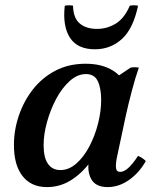

<svg xmlns="http://www.w3.org/2000/svg" viewBox="-20 -710 605 744"><path d="M397 15Q350 15 333 -17Q316 -49 326 -95L341 -164L381 -248L388 -382L486 -448Q502 -451 518 -448Q504 -408 490.5 -356.5Q477 -305 468 -264L433 -100Q428 -75 429.5 -59.5Q431 -44 446 -44Q460 -44 476.5 -58.5Q493 -73 515 -106Q524 -102 531 -97.5Q538 -93 545 -86Q520 -41 480.5 -13Q441 15 397 15ZM162 15Q101 15 67.5 -27.5Q34 -70 34 -148Q34 -206 53 -262Q72 -318 107.5 -363.5Q143 -409 194.5 -436Q246 -463 312 -463Q376 -463 418.5 -436Q461 -409 473 -363L409 -320Q409 -261 390.5 -202Q372 -143 338 -93.5Q304 -44 259.5 -14.5Q215 15 162 15ZM214 -51Q247 -51 276 -76.5Q305 -102 326.5 -143Q348 -184 360 -231.5Q372 -279 372 -322Q372 -368 359 -395.5Q346 -423 313 -423Q280 -423 250 -396Q220 -369 197.5 -326.5Q175 -284 162 -236.5Q149 -189 149 -148Q149 -99 166 -75Q183 -51 214 -51ZM483 -688Q499 -691 515 -688Q496 -598 452 -558.5Q408 -519 348 -519Q280 -519 251 -564Q222 -609 231 -688Q247 -691 263 -688Q264 -640 289 -619Q314 -598 356 -598Q395 -598 428.5 -618.5Q462 -639 483 -688Z"/></svg>

Font: Poltawski Nowy Medium
Style: Italic
Weight: 500
Italic angle: -12°
Version: Version 1.001;gftools[0.9.25]